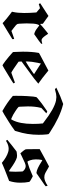

<svg xmlns="http://www.w3.org/2000/svg" viewBox="669 -1341 706 2084"><g transform="rotate(90 1022.0 -299.0)"><path d="M15 -382Q13 -381 47.5 -403.5Q82 -426 118 -449L153 -472Q172 -458 196 -441L238 -411Q238 -406 239 -396Q240 -386 240 -381L292 -426Q300 -432 309 -439.5Q318 -447 324 -452Q330 -457 335.5 -461Q341 -465 344 -467L346 -469Q350 -464 354 -458Q385 -409 406 -399Q416 -395 435 -400Q452 -404 453 -405Q455 -405 455 -399V-393Q428 -370 376 -335L352 -318Q352 -317 351 -317Q348 -317 334 -322Q320 -327 314 -331Q301 -338 278 -356Q259 -371 258 -371Q255 -374 250 -365Q245 -356 244 -351Q234 -321 234 -236Q234 -231 234.5 -220.5Q235 -210 235 -205Q237 -141 240 -136Q244 -128 251 -121Q258 -114 283 -95Q315 -70 316 -70Q322 -72 331 -75.5Q340 -79 359 -85.5Q378 -92 391 -96.5Q404 -101 404 -100V-90L405 -80Q376 -62 318 -26.5Q260 9 231 26L223 18Q188 -15 132 -57Q127 -61 120 -66Q113 -71 110 -74L107 -76Q108 -82 110 -89Q121 -138 121 -208Q121 -266 116 -329L115 -341L105 -350Q79 -372 69 -380L47 -374L25 -367Q24 -368 21.5 -371.5Q19 -375 17 -378Q15 -381 15 -382Z M576 -381Q679 -437 746 -471Q840 -394 874 -372L888 -362Q888 -360 835 -318Q750 -254 676 -201L648 -181V-170Q648 -156 649 -153V-148L663 -138Q688 -119 726.5 -94Q765 -69 769 -69Q770 -69 778 -72Q786 -75 800 -80Q814 -85 825 -89Q846 -96 876 -108Q877 -107 881.5 -100Q886 -93 885 -92Q879 -86 798 -37Q694 27 689 27Q685 27 643 -4Q588 -47 557 -76L545 -87L544 -106Q541 -152 541 -194Q541 -294 553 -359L555 -369ZM706 -366Q689 -376 677 -385Q672 -390 670 -390Q669 -390 669 -389Q669 -388 668 -383.5Q667 -379 665.5 -371.5Q664 -364 662 -357Q648 -288 647 -244Q647 -225 648 -225Q649 -225 661 -233L702 -258Q743 -284 751 -291Q784 -313 784 -316Q771 -324 756 -334Q743 -341 706 -366Z M956 -569Q1021 -601 1109 -632Q1114 -631 1119 -629Q1251 -596 1416 -488Q1436 -475 1436 -472Q1439 -463 1442 -411Q1442 -406 1442.5 -390Q1443 -374 1443 -365Q1443 -243 1406 -129L1400 -108L1383 -96Q1359 -77 1302 -41Q1202 22 1186 28L1181 26Q1091 -25 1025 -82L1021 -86L1020 -117Q1020 -191 1023 -239Q1028 -324 1034 -341Q1034 -343 1048 -355Q1098 -398 1171 -447L1189 -459L1200 -454L1210 -449Q1177 -419 1170 -412L1151 -394L1150 -387Q1135 -328 1135 -249Q1135 -211 1138 -166L1140 -148Q1156 -132 1188 -112Q1224 -87 1265 -70Q1273 -66 1274.5 -67Q1276 -68 1282 -79Q1325 -160 1325 -302Q1325 -368 1320 -406V-411L1303 -424Q1159 -536 1071 -554Q1047 -558 1033 -558Q1001 -558 960 -545L950 -542L940 -549L931 -557Z M1905 -427Q1941 -427 1996 -463L1999 -453Q2002 -446 2002 -442Q2002 -439 1931 -391L1860 -342H1852Q1811 -347 1736 -396Q1732 -398 1728 -400.5Q1724 -403 1721 -404L1719 -406Q1716 -406 1711 -366Q1710 -356 1710 -331Q1711 -299 1719 -276Q1726 -252 1734 -244Q1736 -243 1749 -247Q1800 -261 1869 -292L1892 -302L1903 -297Q1919 -290 1936.5 -278.5Q1954 -267 1954 -265Q1956 -261 1961 -216Q1963 -192 1963 -166Q1963 -102 1944 -45Q1792 13 1765 26L1748 34Q1685 -19 1629 -35Q1614 -40 1594 -40Q1557 -40 1517 -16L1508 -11Q1507 -11 1502.5 -18Q1498 -25 1498 -26Q1498 -27 1559 -75.5Q1620 -124 1623 -125Q1628 -128 1667 -131Q1681 -131 1690 -129Q1733 -117 1817 -56Q1839 -40 1839 -43Q1840 -44 1842 -58Q1844 -73 1844 -114Q1844 -157 1842 -177L1840 -194Q1814 -225 1782 -225Q1760 -225 1681 -185L1644 -167Q1632 -179 1617 -199Q1602 -219 1600 -227Q1599 -230 1599 -304V-377L1692 -428Q1785 -479 1786 -478Q1787 -478 1804.5 -468.5Q1822 -459 1840 -448L1858 -438Q1878 -427 1905 -427Z"/></g></svg>

Font: KaTeX_Fraktur
Style: Bold
Weight: 700
Version: Version 1.1; ttfautohint (v1.3)